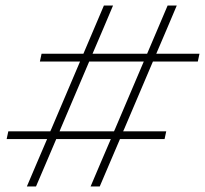

<svg xmlns="http://www.w3.org/2000/svg" viewBox="-20 -673 740 693"><path d="M77 0Q96 -44.5 112.8 -84.2Q129.5 -124 150 -171H4L10 -199H161.5Q164 -204 166 -209L263 -437Q266 -444 269 -451H124L130 -479H281Q302 -528.5 319.5 -569.5Q337 -610.5 355 -653H388Q370 -610.5 352.8 -569.8Q335.5 -529 314 -479H511Q532 -528.5 549.5 -569.5Q567 -610.5 585 -653H618Q600 -610.5 582.8 -569.8Q565.5 -529 544 -479H700L694 -451H532Q529 -444 526 -437L429 -209Q427 -204 424.5 -199H580L574 -171H413Q392.5 -123.5 375.8 -84Q359 -44.5 340 0H307Q326 -44.5 342.8 -84.2Q359.5 -124 380 -171H183Q163 -124 146 -84.2Q129 -44.5 110 0ZM199 -209Q197 -204 195 -199H391.5Q394 -204 396 -209L493 -437Q496 -444 499 -451H302Q299 -444 296 -437Z"/></svg>

Font: Commissioner Thin
Style: Italic
Weight: 100
Italic angle: -12°
Designer: Kostas Bartsokas
Foundry: Kostas Bartsokas
Version: Version 1.000; ttfautohint (v1.8.3)